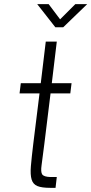

<svg xmlns="http://www.w3.org/2000/svg" viewBox="-20 -900 439 923"><path d="M140 -209 170 -451H74L80 -500H176L200 -700H253L229 -500H324L318 -451H223L193 -207Q185 -141 180 -107Q175 -73 183 -61.5Q191 -50 222 -49H253L247 3H221Q181 3 160 -5.5Q139 -14 132 -37Q125 -60 128.5 -101.5Q132 -143 140 -209ZM246 -769 159 -880H214L269 -807L342 -880H399L284 -769Z"/></svg>

Font: Kulim Park ExtraLight
Style: Italic
Weight: 275
Italic angle: -8°
Designer: Noponies / Dale Sattler
Foundry: Noponies
Version: Version 1.000; ttfautohint (v1.8.3)